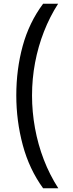

<svg xmlns="http://www.w3.org/2000/svg" viewBox="-20 -852 394 1037"><path d="M213 165Q138 62 103 -68.5Q68 -199 68 -337Q68 -477 102.5 -603.5Q137 -730 213 -832H294Q249 -762 217.5 -681.5Q186 -601 169.5 -514Q153 -427 153 -336Q153 -248 169 -160Q185 -72 216.5 10Q248 92 295 165Z"/></svg>

Font: hexguzrati15
Style: Regular
Weight: 400
Designer: Jelle Bosma - Monotype Design Team
Foundry: Monotype Imaging Inc.
Version: Version 2.006